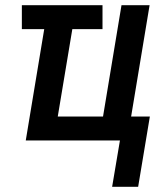

<svg xmlns="http://www.w3.org/2000/svg" viewBox="-20 -540 640 738"><path d="M411 178 441 0H79L150 -428H64V-520H374V-428H258L202 -92H376L447 -520H555L484 -92H556L511 178Z"/></svg>

Font: Iosevka Aile Semibold Oblique
Style: Regular
Weight: 600
Italic angle: -9°
Designer: Belleve Invis
Foundry: Belleve Invis
Version: Version 31.1.0; ttfautohint (v1.8.4)